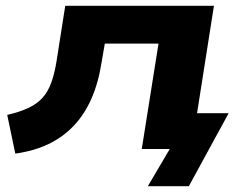

<svg xmlns="http://www.w3.org/2000/svg" viewBox="-20 -516 841 665"><path d="M492 129 568 0H485L504 -124H772L634 129ZM33 16 5 -118Q48 -128 78 -142Q108 -156 127 -177Q146 -198 157.5 -229.5Q169 -261 176 -305L206 -496H721L643 0H471L529 -365H343L332 -301Q321 -230 297 -175Q273 -120 235.5 -80.5Q198 -41 148 -17Q98 7 33 16Z"/></svg>

Font: Nunito Sans 10pt Expanded ExtraBold
Style: Italic
Weight: 800
Width: 7
Italic angle: -9°
Designer: Vernon Adams
Foundry: Vernon Adams
Version: Version 3.101;gftools[0.9.27]